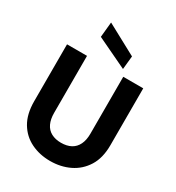

<svg xmlns="http://www.w3.org/2000/svg" viewBox="-225 -1101 1144 1248"><g transform="rotate(30 346.5 -477.0)"><path d="M344 12Q265 12 200.5 -19.5Q136 -51 98.5 -114Q61 -177 61 -273V-700H211V-272Q211 -225 226.5 -192Q242 -159 273 -142.5Q304 -126 346 -126Q390 -126 420.5 -142.5Q451 -159 467 -192Q483 -225 483 -272V-700H633V-273Q633 -177 593.5 -114Q554 -51 488.5 -19.5Q423 12 344 12ZM456 -743 227 -852 238 -966 466 -843Z"/></g></svg>

Font: DM Sans 17pt Black
Style: Regular
Weight: 900
Version: Version 4.004;gftools[0.9.30]